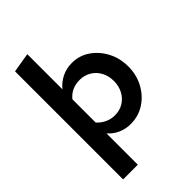

<svg xmlns="http://www.w3.org/2000/svg" viewBox="-272 -845 1162 1162"><g transform="rotate(-45 309.0 -264.0)"><path d="M68 209V-716L194 -737V-436Q221 -470 260.5 -489.5Q300 -509 347 -509Q411 -509 462 -474Q513 -439 543.5 -381Q574 -323 574 -252Q574 -181 542.5 -122.5Q511 -64 458 -29.5Q405 5 338 5Q295 5 258 -11.5Q221 -28 194 -59V209ZM308 -403Q272 -403 243.5 -390Q215 -377 194 -351V-152Q215 -128 244.5 -114Q274 -100 308 -100Q349 -100 381 -119.5Q413 -139 431.5 -173.5Q450 -208 450 -252Q450 -296 431.5 -330Q413 -364 380.5 -383.5Q348 -403 308 -403Z"/></g></svg>

Font: Red Hat Text SemiBold
Style: Regular
Weight: 600
Designer: Pentagram, MCKL
Foundry: MCKL
Version: Version 1.030